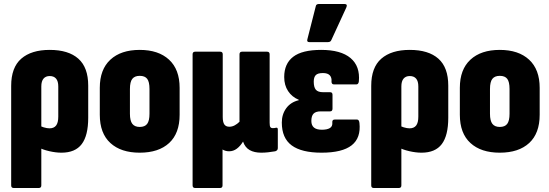

<svg xmlns="http://www.w3.org/2000/svg" viewBox="-20 -757 2753 962"><path d="M49 185Q36 185 36 172V-327Q36 -419 86.5 -463Q137 -507 229 -507Q323 -507 372.5 -463Q422 -419 422 -328V-167Q422 -78 389.5 -35Q357 8 288 8Q260 8 227 0.5Q194 -7 170 -20L169 -132Q183 -124 199 -119Q215 -114 228 -114Q250 -114 261 -128Q272 -142 272 -173V-324Q272 -350 261 -363Q250 -376 229 -376Q209 -376 198 -363Q187 -350 187 -324V172Q187 185 174 185Z M680 8Q586 8 533 -40.5Q480 -89 480 -182V-317Q480 -409 533 -458Q586 -507 680 -507Q774 -507 827 -458Q880 -409 880 -317V-182Q880 -89 827.5 -40.5Q775 8 680 8ZM680 -121Q706 -121 717.5 -136.5Q729 -152 729 -187V-311Q729 -347 717.5 -362Q706 -377 680 -377Q655 -377 643 -362Q631 -347 631 -311V-187Q631 -152 643 -136.5Q655 -121 680 -121Z M958 185Q945 185 945 172V-485Q945 -498 958 -498H1083Q1096 -498 1096 -485V-171Q1096 -145 1104 -133.5Q1112 -122 1129 -122Q1143 -122 1156 -129Q1169 -136 1180 -147V-485Q1180 -498 1193 -498H1318Q1331 -498 1331 -485V-142Q1331 -126 1334.5 -120.5Q1338 -115 1347 -115Q1352 -115 1355.5 -115.5Q1359 -116 1363 -117Q1372 -119 1372 -108V-15Q1372 -3 1359 1Q1342 4 1324 6Q1306 8 1289 8Q1254 8 1231 -5Q1208 -18 1198 -47V-48Q1184 -25 1166.5 -12Q1149 1 1128 1Q1118 1 1109.5 -1.5Q1101 -4 1095 -8V172Q1095 185 1082 185Z M1591 8Q1491 8 1441.5 -28.5Q1392 -65 1392 -143Q1392 -184 1414 -214.5Q1436 -245 1477 -255V-257Q1443 -271 1423.5 -300.5Q1404 -330 1404 -371Q1404 -438 1449 -472.5Q1494 -507 1589 -507Q1688 -507 1736.5 -466Q1785 -425 1778 -349Q1776 -334 1765 -334H1654Q1641 -334 1641 -348Q1643 -368 1632.5 -379.5Q1622 -391 1598 -391Q1572 -391 1562 -380.5Q1552 -370 1552 -348Q1552 -320 1562.5 -307.5Q1573 -295 1599 -295H1634Q1646 -295 1646 -282V-213Q1646 -199 1634 -199H1587Q1562 -199 1551 -187.5Q1540 -176 1540 -151Q1540 -129 1553 -118Q1566 -107 1593 -107Q1619 -107 1633 -115.5Q1647 -124 1645 -144Q1644 -158 1657 -158H1769Q1779 -158 1781 -141Q1789 -66 1742 -29Q1695 8 1591 8ZM1530 -546Q1516 -546 1520 -560L1562 -725Q1563 -732 1567.5 -734.5Q1572 -737 1578 -737H1706Q1723 -737 1715 -719L1640 -556Q1636 -546 1623 -546Z M1853 185Q1840 185 1840 172V-327Q1840 -419 1890.5 -463Q1941 -507 2033 -507Q2127 -507 2176.5 -463Q2226 -419 2226 -328V-167Q2226 -78 2193.5 -35Q2161 8 2092 8Q2064 8 2031 0.5Q1998 -7 1974 -20L1973 -132Q1987 -124 2003 -119Q2019 -114 2032 -114Q2054 -114 2065 -128Q2076 -142 2076 -173V-324Q2076 -350 2065 -363Q2054 -376 2033 -376Q2013 -376 2002 -363Q1991 -350 1991 -324V172Q1991 185 1978 185Z M2484 8Q2390 8 2337 -40.5Q2284 -89 2284 -182V-317Q2284 -409 2337 -458Q2390 -507 2484 -507Q2578 -507 2631 -458Q2684 -409 2684 -317V-182Q2684 -89 2631.5 -40.5Q2579 8 2484 8ZM2484 -121Q2510 -121 2521.5 -136.5Q2533 -152 2533 -187V-311Q2533 -347 2521.5 -362Q2510 -377 2484 -377Q2459 -377 2447 -362Q2435 -347 2435 -311V-187Q2435 -152 2447 -136.5Q2459 -121 2484 -121Z"/></svg>

Font: Sofia Sans Condensed Black
Style: Regular
Weight: 900
Designer: Botio Nikoltchev, Ani Petrova
Foundry: lettersoup
Version: Version 4.101